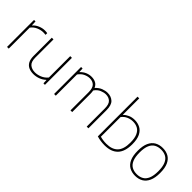

<svg xmlns="http://www.w3.org/2000/svg" viewBox="114 -1757 2716 2716"><g transform="rotate(45 1472.0 -399.5)"><path d="M91.5 0V-540H121.5L124.5 -466.5H128.5Q161 -503 209.5 -523.5Q258 -544 306.5 -544Q333.5 -544 356 -540V-506Q344 -507.5 332.2 -508.2Q320.5 -509 306.5 -509Q263 -509 211.5 -487.8Q160 -466.5 125.5 -420V0Z M624.5 9Q572.5 9 532.2 -9.2Q492 -27.5 469.5 -68.2Q447 -109 447 -177.5V-540H481V-177.5Q481 -92 521.2 -58Q561.5 -24 625.5 -24Q673 -24 725 -44.8Q777 -65.5 816 -112.5V-540H850V0H820L817 -63H813Q774.5 -27 725.8 -9Q677 9 624.5 9Z M1033 0V-540H1063L1066 -474H1070Q1104 -511 1147.2 -529.5Q1190.5 -548 1237.5 -548Q1285.5 -548 1322 -528.8Q1358.5 -509.5 1377.5 -465Q1419.5 -511.5 1467.2 -529.8Q1515 -548 1557.5 -548Q1629 -548 1674.2 -506Q1719.5 -464 1719.5 -362V0H1685.5V-361Q1685.5 -447 1649.2 -481Q1613 -515 1556 -515Q1517 -515 1470.5 -495.8Q1424 -476.5 1389 -426.5Q1395 -397.5 1395 -362V0H1361V-361Q1361 -447 1326 -481Q1291 -515 1234.5 -515Q1192 -515 1146.8 -494Q1101.5 -473 1067 -424.5V0Z M2050.5 9Q1970 9 1894.5 -13.5V-808H1928.5V-479.5H1931.5Q1960 -509.5 2003 -528.8Q2046 -548 2100.5 -548Q2161.5 -548 2211 -522.2Q2260.5 -496.5 2289.8 -437.8Q2319 -379 2319 -280Q2319 -133 2250.5 -62Q2182 9 2050.5 9ZM2053.5 -24Q2166.5 -24 2224.8 -84.2Q2283 -144.5 2283 -276Q2283 -367 2258.5 -419.2Q2234 -471.5 2192.5 -493.2Q2151 -515 2098.5 -515Q2050.5 -515 2005.5 -495.5Q1960.5 -476 1928.5 -433.5V-41Q1952.5 -33.5 1984.8 -28.8Q2017 -24 2053.5 -24Z M2661 9Q2594 9 2543.5 -19.2Q2493 -47.5 2465 -109Q2437 -170.5 2437 -270Q2437 -368 2465.2 -429.2Q2493.5 -490.5 2544 -519.2Q2594.5 -548 2661 -548Q2728 -548 2778.2 -520Q2828.5 -492 2856.5 -430.8Q2884.5 -369.5 2884.5 -270Q2884.5 -172 2856.2 -110.5Q2828 -49 2777.8 -20Q2727.5 9 2661 9ZM2661 -24Q2718 -24 2760 -47.8Q2802 -71.5 2825.2 -125.2Q2848.5 -179 2848.5 -269Q2848.5 -360 2825.2 -414Q2802 -468 2760 -491.5Q2718 -515 2661 -515Q2604 -515 2561.8 -491.5Q2519.5 -468 2496.2 -414.5Q2473 -361 2473 -271.5Q2473 -180 2496.2 -125.8Q2519.5 -71.5 2561.8 -47.8Q2604 -24 2661 -24Z"/></g></svg>

Font: Encode Sans Semi Expanded Thin
Style: Regular
Weight: 100
Width: 6
Designer: Multiple Designers
Foundry: Impallari Type
Version: Version 3.000; ttfautohint (v1.8.3) -l 8 -r 50 -G 200 -x 14 